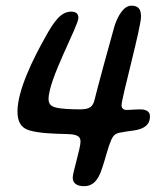

<svg xmlns="http://www.w3.org/2000/svg" viewBox="-20 -631 558 676"><path d="M276 24.5C302 24.5 320 10 333 -21C342.5 -43 354 -88 363.5 -117C374 -147.5 380 -159 399.5 -163.5C414.5 -166.5 437.5 -170 454 -172C487 -177.5 508 -191.5 508 -220.5C508 -236.5 499 -242.5 483 -245.5C467 -247 445 -244 426 -244C413 -244 408 -251 408 -261C408 -285.5 476.5 -534 476.5 -572.5C476.5 -599 467 -611 442.5 -611C416.5 -611 396 -578 383.5 -540.5C369.5 -492 320.5 -312 313.5 -282C307.5 -255 296 -246 261.5 -246C230.5 -246 193.5 -247.5 174.5 -253C158 -258 151 -266 151 -282.5C151 -352.5 256 -540 256 -568C256 -583 247.5 -590 230.5 -590C195 -590 171 -557 140.5 -502C98 -427 41.5 -313.5 41.5 -238.5C41.5 -205 52.5 -180.5 83.5 -172C116 -162 167.5 -160 217 -159C253.5 -158 263.5 -150 263.5 -132C263.5 -109.5 236 -23 236 -6C236 16.5 253.5 24.5 276 24.5Z"/></svg>

Font: Gluten
Style: Italic
Weight: 400
Italic angle: -13°
Designer: Tyler Finck
Foundry: Etcetera Type Company
Version: Version 0.920